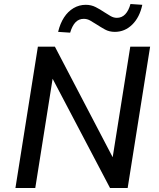

<svg xmlns="http://www.w3.org/2000/svg" viewBox="-20 -938 793 958"><path d="M57 0 169 -705H254L543 -152H542L630 -705H729L617 0H529L241 -548H243L156 0ZM330 -775 270 -779Q280 -821 299.5 -851Q319 -881 347 -897.5Q375 -914 408 -914Q435 -914 457.5 -902.5Q480 -891 499 -878Q516 -867 531.5 -858Q547 -849 563 -849Q588 -849 605 -867Q622 -885 631 -918L690 -914Q677 -852 640 -815.5Q603 -779 553 -779Q525 -779 503.5 -791Q482 -803 462 -816Q445 -827 430 -835.5Q415 -844 398 -844Q373 -844 356.5 -826.5Q340 -809 330 -775Z"/></svg>

Font: Nunito Sans 7pt SemiCondensed SemiBold
Style: Italic
Weight: 600
Width: 4
Italic angle: -9°
Designer: Vernon Adams
Foundry: Vernon Adams
Version: Version 3.101;gftools[0.9.27]